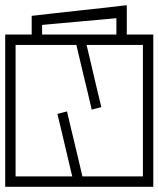

<svg xmlns="http://www.w3.org/2000/svg" viewBox="-40 -719 610 739"><path d="M550 -198H510Q510 -198 510 -213.8Q510 -229.5 510 -250.5Q510 -271.5 510 -287.2Q510 -303 510 -303Q510 -303 510 -303Q510 -303 510 -303Q510 -303 510 -303Q510 -303 510 -303Q510 -303 510 -318.8Q510 -334.5 510 -355.5Q510 -376.5 510 -392.2Q510 -408 510 -408H550ZM-20 -198V-408H20Q20 -408 20 -392.2Q20 -376.5 20 -355.5Q20 -334.5 20 -318.8Q20 -303 20 -303Q20 -303 20 -303Q20 -303 20 -303Q20 -303 20 -303Q20 -303 20 -303Q20 -303 20 -287.2Q20 -271.5 20 -250.5Q20 -229.5 20 -213.8Q20 -198 20 -198ZM550 -279Q550 -279 550 -258.8Q550 -238.5 550 -206.8Q550 -175 550 -139.5Q550 -104 550 -72.2Q550 -40.5 550 -20.2Q550 0 550 0Q550 0 550 0Q550 0 550 0Q550 0 550 0Q550 0 550 0Q550 0 529 0Q508 0 474.8 0Q441.5 0 404 0Q366.5 0 333.2 0Q300 0 279 0Q258 0 258 0Q258 0 258 0Q258 0 258 0Q258 0 258 0Q258 0 258 0Q258 0 258 0Q258 -10 258 -20.2Q258 -30.5 258 -40Q258 -40 276.2 -40Q294.5 -40 323.2 -40Q352 -40 384 -40Q416 -40 444.8 -40Q473.5 -40 491.8 -40Q510 -40 510 -40Q510 -40 510 -40Q510 -40 510 -40Q510 -40 510 -40Q510 -40 510 -40Q510 -40 510 -40Q510 -40 510 -40Q510 -40 510 -40Q510 -40 510 -40Q510 -40 510 -40Q510 -40 510 -40Q510 -40 510 -40Q510 -40 510 -40Q510 -40 510 -40Q510 -40 510 -57.2Q510 -74.5 510 -101.8Q510 -129 510 -159.5Q510 -190 510 -217.2Q510 -244.5 510 -261.8Q510 -279 510 -279ZM-20 -279H20Q20 -279 20 -261.8Q20 -244.5 20 -217.2Q20 -190 20 -159.5Q20 -129 20 -101.8Q20 -74.5 20 -57.2Q20 -40 20 -40Q20 -40 20 -40Q20 -40 20 -40Q20 -40 20 -40Q20 -40 20 -40Q20 -40 20 -40Q20 -40 20 -40Q20 -40 20 -40Q20 -40 20 -40Q20 -40 20 -40Q20 -40 20 -40Q20 -40 20 -40Q20 -40 20 -40Q20 -40 20 -40Q20 -40 38.2 -40Q56.5 -40 85.2 -40Q114 -40 146 -40Q178 -40 206.8 -40Q235.5 -40 253.8 -40Q272 -40 272 -40Q272 -30.5 272 -20.2Q272 -10 272 0Q272 0 272 0Q272 0 272 0Q272 0 272 0Q272 0 272 0Q272 0 272 0Q272 0 251 0Q230 0 196.8 0Q163.5 0 126 0Q88.5 0 55.2 0Q22 0 1 0Q-20 0 -20 0Q-20 0 -20 0Q-20 0 -20 0Q-20 0 -20 0Q-20 0 -20 0Q-20 0 -20 -20.2Q-20 -40.5 -20 -72.2Q-20 -104 -20 -139.5Q-20 -175 -20 -206.8Q-20 -238.5 -20 -258.8Q-20 -279 -20 -279ZM550 -307H510Q510 -307 510 -324.2Q510 -341.5 510 -368.8Q510 -396 510 -426.5Q510 -457 510 -484.2Q510 -511.5 510 -528.8Q510 -546 510 -546Q510 -546 510 -546Q510 -546 510 -546Q510 -546 510 -546Q510 -546 510 -546Q510 -546 510 -546Q510 -546 510 -546Q510 -546 510 -546Q510 -546 510 -546Q510 -546 510 -546Q510 -546 510 -546Q510 -546 510 -546Q510 -546 510 -546Q510 -546 510 -546Q510 -546 491.8 -546Q473.5 -546 444.8 -546Q416 -546 384 -546Q352 -546 323.2 -546Q294.5 -546 276.2 -546Q258 -546 258 -546Q258 -556 258 -566.2Q258 -576.5 258 -586Q258 -586 258 -586Q258 -586 258 -586Q258 -586 258 -586Q258 -586 258 -586Q258 -586 258 -586Q258 -586 279 -586Q300 -586 333.2 -586Q366.5 -586 404 -586Q441.5 -586 474.8 -586Q508 -586 529 -586Q550 -586 550 -586Q550 -586 550 -586Q550 -586 550 -586Q550 -586 550 -586Q550 -586 550 -586Q550 -586 550 -565.8Q550 -545.5 550 -513.8Q550 -482 550 -446.5Q550 -411 550 -379.2Q550 -347.5 550 -327.2Q550 -307 550 -307ZM-20 -307Q-20 -307 -20 -327.2Q-20 -347.5 -20 -379.2Q-20 -411 -20 -446.5Q-20 -482 -20 -513.8Q-20 -545.5 -20 -565.8Q-20 -586 -20 -586Q-20 -586 -20 -586Q-20 -586 -20 -586Q-20 -586 -20 -586Q-20 -586 -20 -586Q-20 -586 1 -586Q22 -586 55.2 -586Q88.5 -586 126 -586Q163.5 -586 196.8 -586Q230 -586 251 -586Q272 -586 272 -586Q272 -586 272 -586Q272 -586 272 -586Q272 -586 272 -586Q272 -586 272 -586Q272 -586 272 -586Q272 -576.5 272 -566.2Q272 -556 272 -546Q272 -546 253.8 -546Q235.5 -546 206.8 -546Q178 -546 146 -546Q114 -546 85.2 -546Q56.5 -546 38.2 -546Q20 -546 20 -546Q20 -546 20 -546Q20 -546 20 -546Q20 -546 20 -546Q20 -546 20 -546Q20 -546 20 -546Q20 -546 20 -546Q20 -546 20 -546Q20 -546 20 -546Q20 -546 20 -546Q20 -546 20 -546Q20 -546 20 -546Q20 -546 20 -546Q20 -546 20 -546Q20 -546 20 -528.8Q20 -511.5 20 -484.2Q20 -457 20 -426.5Q20 -396 20 -368.8Q20 -341.5 20 -324.2Q20 -307 20 -307ZM277.5 -39Q277.5 -39 277.5 -39Q277.5 -39 277.5 -39Q277.5 -39 277.5 -39Q277.5 -39 277.5 -39Q277.5 -39 277.5 -39Q277.5 -39 277.5 -39Q277.5 -39 277.5 -39Q277.5 -39 277.5 -39Q277.5 -39 274.2 -34.5Q271 -30 267.5 -25.5Q264 -21 264 -21Q264 -21 264 -21Q264 -21 264 -21Q264 -21 264 -21Q264 -21 257.5 -25.5Q251 -30 244.8 -34.2Q238.5 -38.5 238.5 -38.5Q238.5 -38.5 238.5 -38.5Q238.5 -38.5 238.5 -38.5Q238.5 -38.5 238.5 -38.5Q238.5 -38.5 238.5 -38.5Q238.5 -38.5 238.5 -38.5Q238.5 -38.5 238.5 -38.5Q238.5 -38.5 238.5 -38.5Q238.5 -38.5 234.2 -56Q230 -73.5 223.5 -101Q217 -128.5 209.8 -159.5Q202.5 -190.5 196 -218Q189.5 -245.5 185.2 -263Q181 -280.5 181 -280.5Q181 -280.5 181 -280.5Q181 -280.5 181 -280.5Q181 -280.5 181 -280.5Q181 -280.5 190.2 -283Q199.5 -285.5 208.8 -287.8Q218 -290 218 -290Q218 -290 218 -290Q218 -290 218 -290Q218 -290 218 -290Q218 -290 218 -290Q218 -290 218 -290Q218 -290 218 -290Q218 -290 222.2 -271.8Q226.5 -253.5 233.2 -225Q240 -196.5 247.8 -164.5Q255.5 -132.5 262.2 -104Q269 -75.5 273.2 -57.2Q277.5 -39 277.5 -39ZM253.5 -548Q253.5 -548 253.5 -548Q253.5 -548 253.5 -548Q253.5 -548 253.5 -548Q253.5 -548 253.5 -548Q253.5 -548 253.5 -548Q253.5 -548 253.5 -548Q253.5 -548 253.5 -548Q253.5 -548 253.5 -548Q253.5 -548 257 -552.5Q260.5 -557 263.8 -561.5Q267 -566 267 -566Q267 -566 267 -566Q267 -566 267 -566Q267 -566 267 -566Q267 -566 273.2 -561.8Q279.5 -557.5 286 -553Q292.5 -548.5 292.5 -548.5Q292.5 -548.5 292.5 -548.5Q292.5 -548.5 292.5 -548.5Q292.5 -548.5 292.5 -548.5Q292.5 -548.5 292.5 -548.5Q292.5 -548.5 292.5 -548.5Q292.5 -548.5 292.5 -548.5Q292.5 -548.5 292.5 -548.5Q292.5 -548.5 296.8 -531Q301 -513.5 307.5 -486Q314 -458.5 321.2 -427.5Q328.5 -396.5 335 -369Q341.5 -341.5 345.8 -324Q350 -306.5 350 -306.5Q350 -306.5 350 -306.5Q350 -306.5 350 -306.5Q350 -306.5 350 -306.5Q350 -306.5 340.8 -304.2Q331.5 -302 322.2 -299.5Q313 -297 313 -297Q313 -297 313 -297Q313 -297 313 -297Q313 -297 313 -297Q313 -297 313 -297Q313 -297 313 -297Q313 -297 313 -297Q313 -297 308.8 -315.2Q304.5 -333.5 297.8 -362Q291 -390.5 283.2 -422.5Q275.5 -454.5 268.8 -483Q262 -511.5 257.8 -529.8Q253.5 -548 253.5 -548ZM82 -566Q82 -568 82 -572Q82 -576 82 -585.2Q82 -594.5 82 -612Q82 -629.5 82 -658Q82 -658 82 -658Q82 -658 82 -658Q82 -658 108.5 -661Q135 -664 176.5 -668.8Q218 -673.5 265 -678.5Q312 -683.5 353.5 -688.2Q395 -693 421.5 -696Q448 -699 448 -699Q448 -699 448 -699Q448 -699 448 -699Q448 -670 448 -649.5Q448 -629 448 -614.8Q448 -600.5 448 -591.2Q448 -582 448 -576Q448 -570 448 -566H408Q408 -573 408 -579.2Q408 -585.5 408 -593.8Q408 -602 408 -615Q408 -628 408 -649Q408 -649 408 -649Q408 -649 408 -649Q408 -649 387.2 -647Q366.5 -645 334 -642.2Q301.5 -639.5 265 -636Q228.5 -632.5 196 -629.8Q163.5 -627 142.8 -625Q122 -623 122 -623Q122 -623 122 -623Q122 -623 122 -623Q122 -608 122 -599Q122 -590 122 -582.8Q122 -575.5 122 -566Z"/></svg>

Font: Honk
Style: Regular
Weight: 400
Designer: Noopur Datye & Yesha Goshar
Foundry: Ek Type
Version: Version 1.000